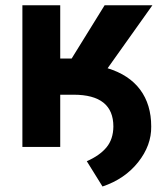

<svg xmlns="http://www.w3.org/2000/svg" viewBox="-20 -548 611 716"><path d="M381.3 -293.5Q461.4 -269 502.7 -213.6Q543.9 -158.2 543.9 -76.2Q544.9 -5.9 495.1 56.9Q445.3 119.6 362.3 147.5L303.7 53.2Q351.6 32.2 377 1.7Q402.3 -28.8 402.8 -76.2Q402.8 -194.8 254.4 -194.8H204.6V0H63.5V-528.3H204.6V-329.6H247.1L370.1 -528.3H548.3Z"/></svg>

Font: SteelSelectRoboto
Style: Roboto-Bold
Weight: 700
Designer: Google
Version: Version 2.137; 2017